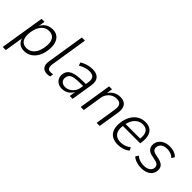

<svg xmlns="http://www.w3.org/2000/svg" viewBox="79 -1618 2712 2712"><g transform="rotate(45 1435.0 -262.5)"><path d="M14 180 121 -489H180L162 -376H157Q175 -417 202 -444Q229 -471 264 -484Q299 -497 339 -497Q400 -497 439.5 -466Q479 -435 495 -378Q511 -321 500 -243Q491 -166 459 -110Q427 -54 377.5 -23Q328 8 264 8Q206 8 168 -22.5Q130 -53 118 -112H123L76 180ZM261 -45Q310 -45 347 -70Q384 -95 407.5 -141.5Q431 -188 439 -252Q452 -344 421 -394Q390 -444 321 -444Q273 -444 235.5 -419Q198 -394 174.5 -348Q151 -302 142 -238Q130 -145 160.5 -95Q191 -45 261 -45Z M725 8Q663 8 636 -30.5Q609 -69 620 -139L710 -705H772L683 -143Q679 -115 682.5 -92.5Q686 -70 700.5 -57.5Q715 -45 743 -45Q755 -45 768 -47Q781 -49 791 -51L782 1Q766 5 752.5 6.5Q739 8 725 8Z M1022 8Q976 8 942 -12Q908 -32 892 -66Q876 -100 881 -141Q888 -193 919.5 -223Q951 -253 1011.5 -266.5Q1072 -280 1164 -280H1225L1218 -233H1164Q1087 -233 1040.5 -225Q994 -217 971.5 -196.5Q949 -176 944 -139Q938 -94 965 -68Q992 -42 1036 -42Q1074 -42 1108.5 -61Q1143 -80 1168.5 -114.5Q1194 -149 1201 -196L1221 -324Q1231 -387 1207.5 -416Q1184 -445 1125 -445Q1085 -445 1045 -433Q1005 -421 961 -394L944 -441Q972 -459 1003.5 -471.5Q1035 -484 1068 -490.5Q1101 -497 1133 -497Q1190 -497 1226 -477.5Q1262 -458 1276.5 -418.5Q1291 -379 1281 -319L1230 0H1173L1190 -111H1195Q1179 -72 1152.5 -45.5Q1126 -19 1092.5 -5.5Q1059 8 1022 8Z M1392 0 1470 -489H1529L1512 -385H1507Q1534 -438 1582 -467.5Q1630 -497 1690 -497Q1740 -497 1772.5 -477Q1805 -457 1818 -417Q1831 -377 1822 -316L1771 0H1710L1759 -312Q1767 -358 1759.5 -386.5Q1752 -415 1730 -429Q1708 -443 1672 -443Q1628 -443 1592 -423.5Q1556 -404 1531.5 -369.5Q1507 -335 1500 -290L1454 0Z M2138 8Q2068 8 2020.5 -20.5Q1973 -49 1953.5 -105.5Q1934 -162 1944 -243Q1955 -320 1988 -377Q2021 -434 2073 -465.5Q2125 -497 2192 -497Q2257 -497 2296.5 -467.5Q2336 -438 2350 -384Q2364 -330 2353 -256L2349 -231H1987L1995 -278H2319L2299 -261Q2309 -323 2299.5 -364Q2290 -405 2262.5 -426Q2235 -447 2188 -447Q2141 -447 2104 -424Q2067 -401 2042.5 -359.5Q2018 -318 2008 -262L2005 -242Q1994 -177 2007 -133Q2020 -89 2055 -66.5Q2090 -44 2142 -44Q2181 -44 2220 -56.5Q2259 -69 2295 -98L2317 -53Q2281 -22 2233 -7Q2185 8 2138 8Z M2605 8Q2552 8 2506 -7.5Q2460 -23 2431 -50L2458 -95Q2480 -76 2504 -64.5Q2528 -53 2555 -48Q2582 -43 2610 -43Q2663 -43 2698 -65.5Q2733 -88 2738 -126Q2742 -160 2725 -180Q2708 -200 2670 -208L2589 -226Q2534 -238 2508 -271.5Q2482 -305 2489 -362Q2495 -402 2520.5 -432.5Q2546 -463 2587 -480Q2628 -497 2680 -497Q2710 -497 2739.5 -490.5Q2769 -484 2794 -470.5Q2819 -457 2834 -437L2807 -394Q2781 -422 2746 -434Q2711 -446 2675 -446Q2623 -446 2588.5 -423Q2554 -400 2548 -357Q2544 -326 2559 -305.5Q2574 -285 2611 -276L2690 -259Q2750 -245 2777 -212Q2804 -179 2796 -123Q2791 -84 2766 -54Q2741 -24 2699.5 -8Q2658 8 2605 8Z"/></g></svg>

Font: Nunito Sans 10pt SemiCondensed Light
Style: Italic
Weight: 300
Width: 4
Italic angle: -9°
Designer: Vernon Adams
Foundry: Vernon Adams
Version: Version 3.101;gftools[0.9.27]